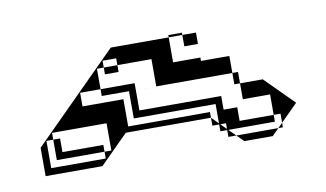

<svg xmlns="http://www.w3.org/2000/svg" viewBox="-37 -818 566 333"><g transform="rotate(-10 246.0 -652.0)"><path d="M297 -754V-750H321V-730H297V-750H273V-754ZM177 -706H153V-718H141V-682H201V-670H237V-718H177V-730H153V-718H177ZM129 -562V-574H45V-586H129V-574H141V-622H45V-610H57V-586H45V-610H33V-562ZM21 -550V-600L171 -750H273V-706H321V-700H371V-670H381V-650H421L471 -600L441 -570V-562H433L441 -570V-586H429V-622H345V-610H333V-622H189V-634H345V-622H381V-650H371V-670H201V-658H189V-670H141V-682H105V-658H177V-610H321V-600L333 -588V-610H369V-586H429V-574H347L359 -562H433L421 -550H371L359 -562H345V-574H333V-586H321V-600H171L121 -550ZM201 -658V-634H189V-658ZM345 -586H335L345 -576Z"/></g></svg>

Font: Rubik Broken Fax
Style: Regular
Weight: 400
Designer: Hubert and Fischer, NaN
Foundry: Hubert and Fischer, NaN
Version: Version 2.201